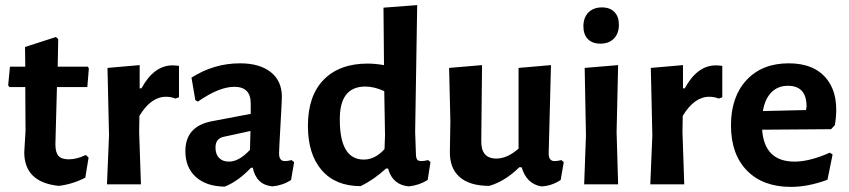

<svg xmlns="http://www.w3.org/2000/svg" viewBox="-20 -722 3326 752"><path d="M210 6Q75 -8 75 -126L80 -209L79 -381H17L12 -388L19 -461H79L78 -538L199 -577L208 -569L206 -461H324L328 -454L322 -381H203L197 -157Q197 -125 209 -111.5Q221 -98 249 -98Q281 -98 316 -115L327 -105L314 -26Q263 0 210 6Z M527 -467V-376H534Q583 -466 656 -466Q665 -466 681 -464V-341L667 -336Q650 -343 630 -343Q571 -343 526 -268L525 -205L532 0H399L407 -192L401 -456Z M920 -474Q997 -474 1040.5 -439.5Q1084 -405 1084 -343Q1084 -326 1078.5 -231.5Q1073 -137 1073 -121Q1073 -91 1096 -91Q1106 -91 1122 -95L1132 -87L1120 -17Q1088 4 1047 8Q984 2 970 -65H963Q913 -12 860 9Q788 8 747 -29Q706 -66 706 -130Q706 -227 809 -247L962 -276V-317Q962 -382 898 -382Q838 -382 755 -324L745 -330L730 -418Q818 -474 920 -474ZM961 -209 855 -186Q824 -179 824 -144Q824 -118 838 -103.5Q852 -89 877 -89Q916 -89 959 -135Z M1614 -702 1606 -205 1609 -121Q1609 -104 1613.5 -97.5Q1618 -91 1630 -91Q1641 -91 1657 -95L1666 -87L1655 -17Q1621 4 1581 8Q1517 2 1500 -62H1492Q1443 -17 1392 7Q1294 7 1240 -55.5Q1186 -118 1186 -229Q1186 -347 1248 -410Q1310 -473 1420 -473Q1449 -473 1484 -467L1482 -692ZM1411 -383Q1308 -383 1311 -249Q1312 -97 1405 -97Q1449 -97 1486 -138L1488 -193L1485 -365Q1446 -383 1411 -383Z M1896 6Q1820 6 1780.5 -28.5Q1741 -63 1742 -128L1744 -246L1739 -456L1868 -467L1865 -172Q1863 -101 1924 -101Q1967 -101 2011 -140V-456L2138 -467L2129 -121Q2129 -91 2152 -91Q2163 -91 2179 -95L2188 -87L2176 -17Q2139 7 2100 8Q2042 -2 2023 -67H2014Q1957 -11 1896 6Z M2338 -693Q2369 -693 2386.5 -675Q2404 -657 2404 -625Q2404 -591 2384.5 -571Q2365 -551 2332 -551Q2300 -551 2282.5 -569Q2265 -587 2265 -619Q2265 -653 2284.5 -673Q2304 -693 2338 -693ZM2268 0 2275 -192 2270 -456 2401 -467 2395 -205 2401 0Z M2655 -467V-376H2662Q2711 -466 2784 -466Q2793 -466 2809 -464V-341L2795 -336Q2778 -343 2758 -343Q2699 -343 2654 -268L2653 -205L2660 0H2527L2535 -192L2529 -456Z M3078 10Q2968 10 2905.5 -54Q2843 -118 2843 -231Q2843 -343 2904 -408.5Q2965 -474 3069 -474Q3172 -474 3220.5 -409.5Q3269 -345 3250 -232L3235 -216L2965 -214Q2974 -89 3092 -89Q3151 -89 3230 -124L3241 -117L3221 -18Q3145 10 3078 10ZM3066 -386Q3027 -386 3001.5 -360.5Q2976 -335 2968 -287L3137 -291L3139 -305Q3139 -386 3066 -386Z"/></svg>

Font: Alegreya Sans
Style: Bold
Weight: 700
Designer: Juan Pablo del Peral
Foundry: Huerta Tipografica
Version: Version 2.007